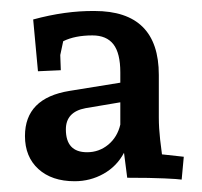

<svg xmlns="http://www.w3.org/2000/svg" viewBox="-20 -777 371 353"><path d="M117.2 -443.8Q75.2 -443.8 50.5 -466.3Q25.9 -488.8 25.9 -526.9Q25.9 -596.7 107.9 -609.9L201.2 -625V-644Q201.2 -679.2 188.5 -695.6Q175.8 -711.9 149.9 -711.9Q117.7 -711.9 96.2 -701.2L90.8 -675.8L91.8 -647.9L49.8 -646L41 -741.2Q100.1 -757.3 153.8 -756.8Q272 -756.8 272 -639.2V-561Q272 -542 274.4 -520.5Q276.9 -499 277.8 -493.2L317.9 -488.8L314 -446.8Q308.1 -447.8 282.5 -449Q256.8 -450.2 213.9 -450.2L208 -496.1Q194.8 -471.2 170.4 -457.5Q146 -443.8 117.2 -443.8ZM101.1 -539.1Q101.1 -497.1 140.1 -497.1Q162.1 -497.1 179 -511Q195.8 -524.9 201.2 -547.9V-588.9L137.2 -578.1Q101.1 -571.3 101.1 -539.1Z"/></svg>

Font: Sura
Style: Regular
Weight: 400
Designer: Carolina Giovagnoli
Foundry: Huerta Tipografica
Version: Version 1.003;PS 001.002;hotconv 1.0.70;makeotf.lib2.5.58329